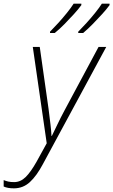

<svg xmlns="http://www.w3.org/2000/svg" viewBox="-126 -786 618 1048"><path d="M-50 242Q-85 242 -106 232V197Q-94 202 -81 205Q-68 208 -49 208Q-14 208 14 180.5Q42 153 74 96L129 -4L53 -530H91L139 -192Q145 -145 149.5 -107Q154 -69 155 -44H157Q168 -66 186 -104Q204 -142 226 -183L412 -530H454L108 110Q74 174 37 208Q0 242 -50 242ZM301 -606V-613Q321 -633 346 -660.5Q371 -688 393.5 -716Q416 -744 430 -766H472V-758Q456 -736 431.5 -709Q407 -682 380 -654.5Q353 -627 328 -606ZM147 -606V-613Q167 -633 192 -660.5Q217 -688 239.5 -716Q262 -744 276 -766H318V-758Q302 -736 277.5 -709Q253 -682 226 -654.5Q199 -627 173 -606Z"/></svg>

Font: Noto Sans Disp ExtLt
Style: Italic
Weight: 200
Italic angle: -12°
Designer: Monotype Design Team
Foundry: Monotype Imaging Inc.
Version: Version 2.000;GOOG;noto-source:20170915:90ef993387c0